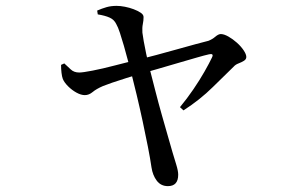

<svg xmlns="http://www.w3.org/2000/svg" viewBox="-20 -578 1040 654"><path d="M552 56Q528 56 514 37.5Q500 19 496 -8Q492 -36 484 -77Q476 -118 466 -164.5Q456 -211 445.5 -255Q435 -299 426 -334Q421 -351 415 -374.5Q409 -398 402 -422Q395 -446 388.5 -466Q382 -486 376 -496Q369 -511 353.5 -518Q338 -525 313 -529L311 -542Q327 -549 342.5 -553.5Q358 -558 377 -558Q390 -558 405.5 -555Q421 -552 435.5 -546.5Q450 -541 459.5 -534.5Q469 -528 469 -520Q469 -508 466.5 -496Q464 -484 465 -467Q466 -458 469.5 -438Q473 -418 478 -394.5Q483 -371 488 -351Q498 -312 509 -269Q520 -226 531.5 -185.5Q543 -145 552.5 -112Q562 -79 568 -58Q573 -41 580 -18.5Q587 4 587 17Q587 56 552 56ZM593 -213Q617 -242 638.5 -273.5Q660 -305 676.5 -334Q693 -363 702 -382Q706 -390 703 -392.5Q700 -395 692 -393Q678 -390 650.5 -382Q623 -374 588.5 -364Q554 -354 520 -344Q486 -334 459 -327Q436 -320 410 -312Q384 -304 362.5 -296.5Q341 -289 331 -285Q308 -275 295.5 -264.5Q283 -254 269 -254Q256 -254 240.5 -262.5Q225 -271 212 -284Q199 -297 194 -309Q191 -317 189.5 -330Q188 -343 188 -357L199 -362Q210 -352 221 -341.5Q232 -331 250 -331Q262 -331 295.5 -337.5Q329 -344 371 -355Q413 -366 452 -375Q477 -381 512 -390.5Q547 -400 583 -410Q619 -420 648 -428Q677 -436 690 -439Q703 -444 713.5 -453Q724 -462 732 -462Q743 -462 758 -453.5Q773 -445 787 -432.5Q801 -420 810 -406.5Q819 -393 819 -384Q819 -376 811 -371Q803 -366 792.5 -362Q782 -358 776 -351Q749 -325 705 -281.5Q661 -238 605 -202Z"/></svg>

Font: Noto Serif SC ExtraLight Medium
Style: Regular
Weight: 500
Version: Version 2.002-H1;hotconv 1.1.0;makeotfexe 2.6.0